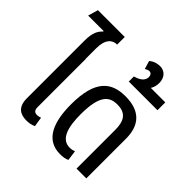

<svg xmlns="http://www.w3.org/2000/svg" viewBox="-204 -989 1179 1179"><g transform="rotate(45 385.0 -399.5)"><path d="M189 9C210 9 231 6 251 -4L241 -67C232 -63 221 -61 212 -61C189 -61 180 -72 180 -101V-517H179V-607C179 -688 214 -715 254 -715V-781H21L2 -715H136L137 -711C115 -691 95 -663 95 -591V-90C95 -13 137 9 189 9Z M481 9C502 9 527 7 543 -3L534 -69C523 -64 510 -61 495 -61C420 -61 398 -145 398 -254C398 -421 447 -456 516 -456C589 -456 616 -414 616 -337V0H701V-345C701 -457 646 -527 515 -527C395 -527 313 -468 313 -255C313 -109 353 9 481 9Z M714 -673H588C598 -688 604 -708 604 -731C604 -775 578 -808 534 -808C517 -808 486 -803 464 -782L480 -729C487 -733 499 -740 509 -740C525 -740 533 -727 533 -711C533 -674 494 -657 465 -649V-605H714Z"/></g></svg>

Font: Noto Sans Thai UI Condensed
Style: Regular
Weight: 400
Width: 3
Designer: Monotype Design Team
Foundry: Monotype Imaging Inc.
Version: Version 1.901